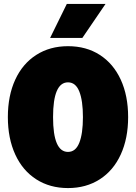

<svg xmlns="http://www.w3.org/2000/svg" viewBox="-20 -945 690 977"><path d="M20 -349Q20 -458 57.5 -539.5Q95 -621 164.5 -665.5Q234 -710 326 -710Q419 -710 488 -665.5Q557 -621 594.5 -539.5Q632 -458 632 -349Q632 -241 594.5 -159Q557 -77 487.5 -32.5Q418 12 326 12Q234 12 164.5 -32.5Q95 -77 57.5 -159Q20 -241 20 -349ZM326 -172Q365 -172 383.5 -218.5Q402 -265 402 -349Q402 -433 383.5 -479.5Q365 -526 326 -526Q250 -526 250 -349Q250 -172 326 -172ZM320 -925H517L399 -752H235Z"/></svg>

Font: Azeret Mono Black
Style: Regular
Weight: 900
Designer: Martin Vácha
Foundry: Displaay
Version: Version 1.000; Glyphs 3.0.3, build 3074